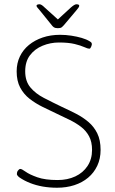

<svg xmlns="http://www.w3.org/2000/svg" viewBox="-20 -874 540 899"><path d="M247 5Q212 5 180.5 -0.5Q149 -6 121 -17Q93 -28 70 -44Q65 -48 62 -52Q59 -56 59 -59Q59 -63 60 -67Q61 -71 63.5 -74.5Q66 -78 69 -80.5Q72 -83 75 -83Q82 -83 100 -70Q118 -57 154.5 -44Q191 -31 250 -31Q296 -31 332.5 -48Q369 -65 390 -97Q411 -129 411 -172Q411 -210 397 -236Q383 -262 359.5 -280Q336 -298 306.5 -312.5Q277 -327 247 -341Q213 -357 179.5 -373.5Q146 -390 118.5 -411.5Q91 -433 74.5 -464Q58 -495 58 -540Q58 -578 73 -609.5Q88 -641 115.5 -663.5Q143 -686 180 -698.5Q217 -711 261 -711Q288 -711 314 -707Q340 -703 362.5 -696.5Q385 -690 401 -680Q407 -676 408.5 -673.5Q410 -671 410 -666Q410 -665 409 -661.5Q408 -658 406.5 -654.5Q405 -651 403 -648.5Q401 -646 398 -646Q391 -646 374.5 -653.5Q358 -661 329.5 -668Q301 -675 256 -675Q216 -675 179.5 -660Q143 -645 120.5 -615.5Q98 -586 98 -540Q98 -494 122 -465Q146 -436 185.5 -415.5Q225 -395 271 -373Q304 -358 336 -341.5Q368 -325 394 -303Q420 -281 435.5 -249.5Q451 -218 451 -172Q451 -131 435.5 -98Q420 -65 392.5 -42Q365 -19 328 -7Q291 5 247 5ZM338 -854Q343 -854 347 -852.5Q351 -851 351 -847Q351 -843 347 -837.5Q343 -832 338 -826L279 -756Q274 -750 270 -747Q266 -744 261.5 -743Q257 -742 251 -742Q245 -742 240.5 -743Q236 -744 232 -746.5Q228 -749 224 -754L165 -827Q161 -832 156 -837.5Q151 -843 151 -847Q151 -851 155.5 -852.5Q160 -854 165 -854Q170 -854 176 -850Q182 -846 189 -839L251 -783L312 -839Q320 -846 326.5 -850Q333 -854 338 -854Z"/></svg>

Font: Asap Thin
Style: Regular
Weight: 250
Designer: Pablo Cosgaya
Foundry: Omnibus-Type
Version: Version 3.001